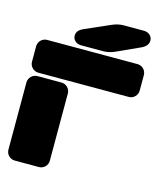

<svg xmlns="http://www.w3.org/2000/svg" viewBox="-129 -983 902 1076"><g transform="rotate(15 322.5 -445.0)"><path d="M378.9 -720.2H252Q230.5 -720.2 216.8 -732.7Q203.1 -745.1 203.1 -763.2Q203.1 -779.8 212.6 -791.3Q222.2 -802.7 243.2 -812L389.2 -876Q421.4 -890.1 454.1 -890.1H570.8Q592.3 -890.1 606.2 -877.2Q620.1 -864.3 620.1 -846.2Q620.1 -814.9 582 -796.9L445.8 -734.9Q413.1 -720.2 378.9 -720.2ZM634.8 -648.9V-561Q634.8 -539.6 620.1 -524.7Q605.5 -509.8 584 -509.8H61Q39.6 -509.8 24.7 -524.7Q9.8 -539.6 9.8 -561V-648.9Q9.8 -670.4 24.7 -685.3Q39.6 -700.2 61 -700.2H584Q605.5 -700.2 620.1 -685.3Q634.8 -670.4 634.8 -648.9ZM250 -439V-50.8Q250 -29.3 235.4 -14.6Q220.7 0 199.2 0H61Q39.6 0 24.7 -14.6Q9.8 -29.3 9.8 -50.8V-439Q9.8 -460.4 24.7 -475.3Q39.6 -490.2 61 -490.2H199.2Q220.7 -490.2 235.4 -475.3Q250 -460.4 250 -439Z"/></g></svg>

Font: Nastup Soft
Style: Regular
Weight: 400
Designer: Maksym Kobuzan
Foundry: Zakznak
Version: Version 1.020;hotconv 1.0.109;makeotfexe 2.5.65596